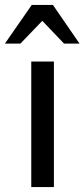

<svg xmlns="http://www.w3.org/2000/svg" viewBox="-70 -760 343 780"><path d="M57 0V-510H149V0ZM-50 -583 59 -740H145L253 -583H190L66 -713H138L13 -583Z"/></svg>

Font: Instrument Sans Condensed Medium
Style: Regular
Weight: 500
Width: 3
Designer: Rodrigo Fuenzalida
Foundry: fragTYPE
Version: Version 1.000;gftools[0.9.28]